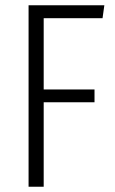

<svg xmlns="http://www.w3.org/2000/svg" viewBox="-20 -705 435 725"><path d="M87.9 0V-685.1H374L367.2 -636.2H145V-367.2H336.9V-318.8H145V0Z"/></svg>

Font: Fira Sans Compressed Light
Style: Regular
Weight: 300
Width: 1
Designer: Carrois Corporate & Edenspiekermann AG
Foundry: Carrois Corporate GbR & Edenspiekermann AG
Version: Version 4.203;PS 004.203;hotconv 1.0.88;makeotf.lib2.5.64775